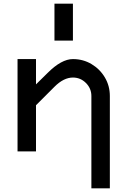

<svg xmlns="http://www.w3.org/2000/svg" viewBox="-20 -820 690 1040"><path d="M375 -500Q430 -500 475.5 -473Q521 -446 548 -400.5Q575 -355 575 -300V200H475V-300Q475 -341 445.5 -370.5Q416 -400 375 -400Q325 -400 275 -350L175 -250V0H75V-500H175V-363L238 -425Q313 -500 375 -500ZM375 -800V-600H275V-800Z"/></svg>

Font: Monoikos Medium
Style: Regular
Weight: 500
Designer: Brian Krent
Version: Version 0.088